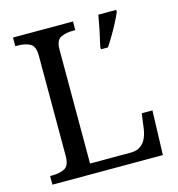

<svg xmlns="http://www.w3.org/2000/svg" viewBox="-106 -807 836 900"><g transform="rotate(-15 311.5 -357.0)"><path d="M38 0V-42H51Q85 -42 109 -54.5Q133 -67 133 -114V-600Q133 -647 109 -659.5Q85 -672 51 -672H38V-714H329V-672H316Q283 -672 258.5 -660Q234 -648 234 -604V-50H431Q461 -50 479.5 -63.5Q498 -77 507 -98Q516 -119 519 -140L529 -215H581L574 0ZM422 -567Q430 -600 438 -639Q446 -678 452 -714H539V-704Q530 -683 516 -656Q502 -629 486 -602Q470 -575 456 -554H422Z"/></g></svg>

Font: Noto Serif NP Hmong
Style: Regular
Weight: 400
Designer: Dalton Maag Ltd
Foundry: Dalton Maag Ltd
Version: Version 1.001